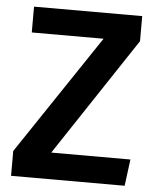

<svg xmlns="http://www.w3.org/2000/svg" viewBox="-51 -735 636 778"><g transform="rotate(5 267.0 -345.5)"><path d="M496 -589 177 -108H499L485 0H23V-101L348 -586H56V-691H496Z"/></g></svg>

Font: Fira Sans Medium
Style: Regular
Weight: 500
Designer: bBox Type GmbH & Carrois Corporate GbR & Edenspiekermann AG
Foundry: bBox Type GmbH & Carrois Corporate GbR & Edenspiekermann AG
Version: Version 4.301